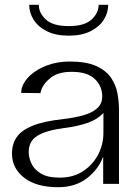

<svg xmlns="http://www.w3.org/2000/svg" viewBox="-20 -768 567 802"><path d="M223 14Q132 14 81 -25.5Q30 -65 30 -127Q30 -165 49 -194Q68 -223 115.5 -242.5Q163 -262 247 -271Q290 -276 326.5 -286Q363 -296 385 -315Q407 -334 407 -365Q407 -409 375.5 -438.5Q344 -468 280 -468Q223 -468 192 -443.5Q161 -419 152 -391Q150 -386 149 -379L68 -380Q69 -385 69.5 -390Q70 -395 71 -400Q80 -430 108 -455Q136 -480 178.5 -495.5Q221 -511 270 -511Q341 -511 382.5 -492Q424 -473 444.5 -442Q465 -411 471 -376Q477 -341 477 -308V0H411V-114Q391 -60 342.5 -23Q294 14 223 14ZM230 -26Q286 -26 327 -53Q368 -80 390 -122.5Q412 -165 412 -213V-296Q388 -270 348 -255.5Q308 -241 247 -233Q171 -223 135.5 -200.5Q100 -178 100 -133Q100 -109 111.5 -84.5Q123 -60 151 -43Q179 -26 230 -26ZM432 -748Q432 -715 413.5 -685.5Q395 -656 358 -637.5Q321 -619 267 -619Q213 -619 176 -637.5Q139 -656 120.5 -685.5Q102 -715 102 -748H142Q142 -714 171.5 -686.5Q201 -659 267 -659Q333 -659 362.5 -686.5Q392 -714 392 -748Z"/></svg>

Font: Panamera
Style: Regular
Weight: 400
Designer: Bastien Sozeau
Foundry: NBR — Bastien Sozeau
Version: Version 3.002; ttfautohint (v1.8.4.7-5d5b);gftools[0.9.33]